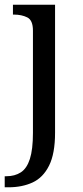

<svg xmlns="http://www.w3.org/2000/svg" viewBox="-32 -556 352 816"><path d="M-12 240V193H-5Q31 193 56.5 176.5Q82 160 95 119.5Q108 79 108 9V-426Q108 -470 84 -482Q60 -494 27 -494H23V-536H202V8Q202 97 176.5 148Q151 199 106.5 219.5Q62 240 4 240Z"/></svg>

Font: Noto Naskh Arabic UI
Style: Regular
Weight: 400
Designer: Monotype Design Team, David Williams, Mohamad Dakak and Nizar Qandah
Foundry: Monotype Imaging Inc.
Version: Version 2.014